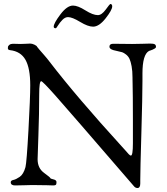

<svg xmlns="http://www.w3.org/2000/svg" viewBox="-20 -928 838 965"><path d="M250 -794Q250 -811 283.5 -855.5Q317 -900 347 -900Q371 -900 409 -876Q447 -852 472 -852Q491 -852 511.5 -880Q532 -908 534 -908Q544 -908 544 -896Q544 -878 511 -836Q478 -794 448 -794Q422 -794 382.5 -818Q343 -842 322 -842Q307 -842 293.5 -828Q280 -814 271.5 -800Q263 -786 260 -786Q250 -786 250 -794ZM20 -691Q20 -697 27 -702.5Q34 -708 45 -708Q51 -708 65 -707.5Q79 -707 83 -707Q98 -707 111 -708Q124 -709 132 -709Q141 -709 153 -703.5Q165 -698 167 -692Q169 -689 178 -678.5Q187 -668 202 -651Q217 -634 229 -618Q365 -441 593 -191Q599 -184 607.5 -175Q616 -166 619.5 -161.5Q623 -157 627 -153Q631 -149 633.5 -147.5Q636 -146 638 -146Q648 -146 648 -208V-325Q648 -392 647.5 -438Q647 -484 646.5 -504.5Q646 -525 646 -530V-537Q646 -571 641.5 -595Q637 -619 631 -632Q625 -645 613.5 -654Q602 -663 594 -665.5Q586 -668 571 -671Q556 -674 550 -676Q530 -682 530 -693Q530 -708 549 -708Q555 -708 597 -707.5Q639 -707 644 -707Q668 -707 697.5 -708Q727 -709 734 -709Q751 -709 757.5 -705.5Q764 -702 764 -692Q764 -688 758.5 -684.5Q753 -681 747 -678.5Q741 -676 735 -674L729 -672Q696 -654 696 -559V-521Q696 -445 690.5 -257.5Q685 -70 685 -26V-6Q685 17 671 17Q662 17 655 10Q323 -375 258.5 -447.5Q194 -520 187 -520Q177 -520 177 -452Q177 -357 173 -247.5Q169 -138 169 -128Q169 -83 201 -59.5Q233 -36 233 -33Q233 -30 248.5 -26.5Q264 -23 264 -13Q264 -2 260.5 1Q257 4 248 4Q241 4 216.5 3Q192 2 141 2Q132 2 104 3Q76 4 56 4Q34 4 34 -12Q34 -21 47 -23.5Q60 -26 79 -39Q98 -52 108 -88Q114 -111 123 -274Q132 -437 132 -499Q132 -585 108 -627.5Q84 -670 30 -676Q17 -677 20 -691Z"/></svg>

Font: OFL Sorts Mill Goudy TT
Style: Regular
Weight: 500
Version: Version 003.000